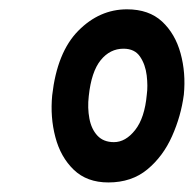

<svg xmlns="http://www.w3.org/2000/svg" viewBox="-20 -951 416 412"><path d="M212.5 -559.5Q166.5 -559.5 138.2 -586.8Q110 -614 98.8 -656.8Q87.5 -699.5 92 -746.5Q102.5 -839 148 -885Q193.5 -931 252.5 -931Q299.5 -931 327.8 -904.8Q356 -878.5 367.5 -836.5Q379 -794.5 374.5 -748Q368.5 -702 349.2 -658.8Q330 -615.5 296.2 -587.5Q262.5 -559.5 212.5 -559.5ZM224.5 -646Q249.5 -646 270 -672Q290.5 -698 295 -748Q297.5 -766 294.8 -789.2Q292 -812.5 280.5 -829.5Q269 -846.5 245 -846.5Q216 -846.5 196 -821.8Q176 -797 170.5 -745Q167.5 -719.5 171.8 -696.8Q176 -674 189 -660Q202 -646 224.5 -646Z"/></svg>

Font: Edu AU VIC WA NT Pre Medium
Style: Regular
Weight: 500
Designer: Tina and Corey Anderson, Eben Sorkin, Mirko Velimirovic
Foundry: Google for Education
Version: Version 1.001